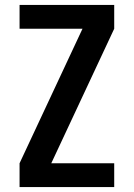

<svg xmlns="http://www.w3.org/2000/svg" viewBox="-20 -755 540 775"><path d="M59 0V-96L313 -639H59V-735H441V-639L187 -96H441V0Z"/></svg>

Font: Iosevka Web
Style: Bold
Weight: 700
Monospace: yes
Designer: Belleve Invis
Foundry: Belleve Invis
Version: Version 28.0.3; ttfautohint (v1.8.3)